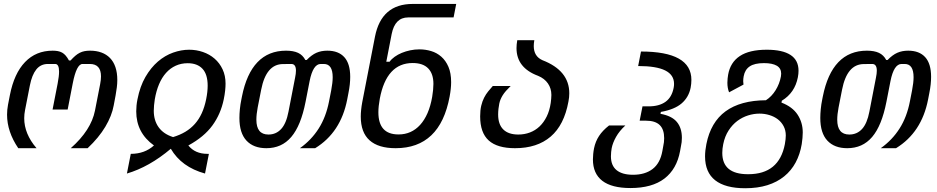

<svg xmlns="http://www.w3.org/2000/svg" viewBox="-20 -768 4856 995"><path d="M74.7 0Q16.6 -85.4 16.6 -173.8Q16.6 -186 17.8 -199Q19 -211.9 21.5 -225.1L31.2 -274.9Q53.2 -387.7 109.9 -446.5Q166.5 -505.4 252.9 -505.4Q267.6 -505.4 279.5 -503.2Q291.5 -501 301.8 -495.4Q312 -489.7 320.6 -479.7Q329.1 -469.7 337.4 -454.6H345.7Q358.9 -469.2 370.4 -479Q381.8 -488.8 393.6 -494.6Q405.3 -500.5 418 -502.9Q430.7 -505.4 446.8 -505.4Q479.5 -505.4 505.6 -495.8Q531.7 -486.3 550 -467.5Q568.4 -448.7 578.1 -420.2Q587.9 -391.6 587.9 -353.5Q587.9 -334.5 585.4 -314.9Q583 -295.4 579.1 -273.9L569.3 -221.7Q559.6 -168 525.9 -111.3Q492.2 -54.7 434.1 0H346.7Q452.1 -93.3 472.2 -194.8L499 -332Q503.4 -354.5 503.4 -372.1Q503.4 -436.5 445.3 -436.5H407.7Q376.5 -436.5 356.9 -335.4L330.6 -200.2H252.4L278.8 -335.4Q286.1 -373.5 286.1 -397Q286.1 -436.5 266.1 -436.5H228.5Q190.9 -436.5 168.2 -408.2Q145.5 -379.9 134.8 -325.2L109.9 -198.2Q105.5 -176.3 105.5 -155.3Q105.5 -74.2 169.4 0H74.7Z M657.7 29.3Q730 29.3 777.8 -14.2Q686 -80.1 686 -190.9Q686 -205.1 687.5 -220.9Q689 -236.8 692.4 -253.4Q705.6 -320.8 733.6 -369.1Q761.7 -417.5 798.3 -449Q835 -480.5 877.2 -495.4Q919.4 -510.3 960.4 -510.3Q997.6 -510.3 1031.7 -498.5Q1065.9 -486.8 1092 -464.1Q1118.2 -441.4 1133.5 -408.7Q1148.9 -376 1148.9 -334.5Q1148.9 -318.8 1146.7 -297.9Q1144.5 -276.9 1139.6 -253.4Q1124 -177.2 1080.8 -117.9Q1037.6 -58.6 956.1 -14.2Q990.7 29.3 1055.2 29.3H1062.5L1042.5 131.3Q920.4 97.7 865.2 2.9Q809.1 50.3 752.2 82.3Q695.3 114.3 637.7 131.3ZM877 -57.6Q912.6 -68.4 940.7 -85.2Q968.8 -102.1 990 -126Q1011.2 -149.9 1025.6 -181.4Q1040 -212.9 1048.3 -253.4Q1056.2 -292.5 1056.2 -323.7Q1056.2 -382.8 1029.3 -411.6Q1002.4 -440.4 952.6 -440.4Q918.9 -440.4 890.6 -427.5Q862.3 -414.6 840.6 -390.4Q818.8 -366.2 804.2 -331.5Q789.6 -296.9 782.2 -253.4Q779.8 -238.3 778.3 -222.2Q776.9 -206.1 776.9 -193.8Q776.9 -143.6 802.2 -108.4Q827.6 -73.2 877 -57.6Z M1360.4 0Q1293.9 0 1257.3 -39.3Q1220.7 -78.6 1220.7 -156.7Q1220.7 -177.2 1223.1 -202.4Q1225.6 -227.5 1231 -253.4L1233.9 -268.1Q1257.3 -386.2 1314.5 -445.8Q1371.6 -505.4 1462.4 -505.4Q1500.5 -505.4 1524.7 -494.1Q1548.8 -482.9 1562.5 -457H1569.3Q1594.7 -483.4 1619.6 -494.4Q1644.5 -505.4 1676.3 -505.4Q1733.9 -505.4 1764.4 -471.7Q1794.9 -438 1794.9 -369.6Q1794.9 -351.6 1792.7 -330.3Q1790.5 -309.1 1785.6 -285.2L1779.3 -252.4Q1746.1 -81.5 1613.3 0H1534.2Q1593.8 -42.5 1631.6 -102.1Q1669.4 -161.6 1685.1 -242.2L1696.3 -299.3Q1700.2 -319.8 1702.1 -336.7Q1704.1 -353.5 1704.1 -367.7Q1704.1 -436.5 1658.2 -436.5H1642.1Q1602.1 -436.5 1584.5 -347.7L1563.5 -240.2Q1551.3 -178.2 1533 -133.1Q1514.6 -87.9 1489.5 -58.3Q1464.4 -28.8 1432.1 -14.4Q1399.9 0 1360.4 0ZM1371.1 -70.8Q1410.6 -70.8 1437 -99.4Q1463.4 -127.9 1475.1 -189.5L1509.3 -365.7Q1513.7 -386.7 1513.7 -401.9Q1513.7 -436.5 1489.7 -436.5L1447.3 -436H1446.8Q1359.4 -436 1333.5 -303.2L1315.4 -210.9Q1308.6 -175.3 1308.6 -147.5Q1308.6 -70.8 1371.1 -70.8Z M2030.3 0Q1940.9 0 1895.3 -40.8Q1849.6 -81.5 1849.6 -164.1Q1849.6 -180.7 1851.6 -199.5Q1853.5 -218.3 1857.4 -239.3L1923.3 -578.1Q1956.5 -747.6 2118.7 -747.6H2344.2L2330.6 -677.7H2095.2Q2026.9 -677.7 2009.8 -591.8L1981.9 -448.2H1999Q2008.8 -461.9 2025.1 -473.6Q2041.5 -485.4 2062 -493.9Q2082.5 -502.4 2106 -507.3Q2129.4 -512.2 2153.8 -512.2Q2184.6 -512.2 2214.1 -503.4Q2243.7 -494.6 2266.8 -474.4Q2290 -454.1 2304 -421.6Q2317.9 -389.2 2317.9 -342.3Q2317.9 -309.6 2310.1 -267.6Q2285.2 -133.3 2215.1 -66.7Q2145 0 2030.3 0ZM2046.4 -71.3Q2078.6 -71.3 2106.7 -83.7Q2134.8 -96.2 2157.2 -120.8Q2179.7 -145.5 2195.6 -181.9Q2211.4 -218.3 2219.7 -266.1Q2222.7 -283.7 2224.4 -301.5Q2226.1 -319.3 2226.1 -333Q2226.1 -385.7 2199 -413.6Q2171.9 -441.4 2118.7 -441.4Q1982.9 -441.4 1948.2 -256.3Q1940.9 -216.8 1940.9 -186Q1940.9 -71.3 2044.9 -71.3Z M2648.9 0Q2557.1 0 2512.7 -40Q2468.3 -80.1 2468.3 -165Q2468.3 -196.8 2473.9 -220.2Q2479.5 -243.7 2488.8 -261.7Q2498 -279.8 2509.8 -294.2Q2521.5 -308.6 2533.7 -322.3H2626.5Q2612.3 -308.6 2602.3 -297.1Q2592.3 -285.6 2585.4 -274.7Q2578.6 -263.7 2574.2 -253.2Q2569.8 -242.7 2567.4 -231Q2564.9 -219.7 2563.2 -203.9Q2561.5 -188 2561.5 -174.8Q2561.5 -123.5 2588.1 -97.2Q2614.7 -70.8 2666 -70.8Q2697.8 -70.8 2725.8 -81.3Q2753.9 -91.8 2775.9 -112.5Q2797.9 -133.3 2813 -163.8Q2828.1 -194.3 2834 -234.4Q2835.4 -244.1 2836.4 -255.9Q2837.4 -267.6 2837.4 -275.9Q2837.4 -309.6 2819.6 -335.4Q2801.8 -361.3 2768.6 -375Q2656.7 -416.5 2656.7 -518.6Q2656.7 -537.1 2660.6 -559.6H2749Q2746.1 -543.5 2746.1 -529.3Q2746.1 -476.1 2791 -456.1Q2930.2 -402.3 2930.2 -284.7Q2930.2 -273.9 2929.2 -263.9Q2928.2 -253.9 2925.8 -241.7Q2903.8 -120.1 2833.7 -60.1Q2763.7 0 2648.9 0Z M3247.1 206.5Q3150.4 206.5 3101.6 169.2Q3052.7 131.8 3052.7 58.1Q3052.7 45.4 3054.2 29.8Q3055.7 14.2 3058.6 0Q3065.9 -35.2 3084.5 -63.5Q3103 -91.8 3136.2 -117.7H3220.7Q3189.9 -89.4 3172.6 -58.6Q3155.3 -27.8 3149.9 0Q3148.4 7.8 3147.2 19.5Q3146 31.2 3146 42Q3146 89.8 3175.3 113.8Q3204.6 137.7 3260.7 137.7Q3322.8 137.7 3362.1 107.7Q3401.4 77.6 3412.6 14.6L3417 -9.8Q3419.4 -21.5 3420.7 -31Q3421.9 -40.5 3421.9 -51.8Q3421.9 -97.7 3398.7 -120.1Q3375.5 -142.6 3326.7 -142.6H3294.9L3309.6 -216.8H3341.3Q3396 -216.8 3429 -240.5Q3461.9 -264.2 3471.2 -313.5Q3472.2 -318.8 3472.7 -324.2Q3473.1 -329.6 3473.1 -333.5Q3473.1 -379.9 3427.5 -402.8Q3381.8 -425.8 3287.1 -425.8L3301.8 -501Q3563 -501 3563 -354Q3563 -344.2 3562 -333.7Q3561 -323.2 3559.1 -313.5Q3549.3 -264.2 3512.7 -232.4Q3476.1 -200.7 3404.8 -188L3402.8 -178.2Q3461.4 -167.5 3487.5 -136.2Q3513.7 -105 3513.7 -53.7Q3513.7 -41 3512.5 -31.2Q3511.2 -21.5 3508.8 -9.8L3504.4 14.6Q3487.3 108.4 3423.1 157.5Q3358.9 206.5 3247.1 206.5Z M3841.8 207.5Q3738.8 207.5 3686.3 166.3Q3633.8 125 3633.8 42.5Q3633.8 27.3 3635.5 11.7Q3637.2 -3.9 3640.6 -21Q3663.1 -134.8 3740.2 -191.2Q3817.4 -247.6 3949.2 -248.5Q3963.9 -257.8 3976.6 -271Q3989.3 -284.2 3999.3 -300.3Q4009.3 -316.4 4016.4 -334.5Q4023.4 -352.5 4026.9 -371.6Q4028.3 -379.4 4028.3 -386.2Q4028.3 -414.1 4005.4 -427.5Q3982.4 -440.9 3939 -440.9Q3890.6 -440.9 3865.5 -424.1Q3840.3 -407.2 3834 -373Q3831.5 -359.4 3831.5 -347.2Q3831.5 -338.4 3833 -329.6L3758.3 -289.6Q3749.5 -311.5 3749.5 -338.9Q3749.5 -350.1 3750.7 -361.3Q3752 -372.6 3753.4 -380.9Q3764.6 -444.8 3814 -477.5Q3863.3 -510.3 3953.6 -510.3Q4035.2 -510.3 4076.7 -483.2Q4118.2 -456.1 4118.2 -401.4Q4118.2 -394 4117.4 -385.3Q4116.7 -376.5 4114.7 -367.2Q4099.1 -287.1 4031.7 -246.1L4029.8 -236.3Q4086.9 -214.4 4113.5 -173.6Q4140.1 -132.8 4140.1 -81.5Q4140.1 -69.3 4138.7 -53Q4137.2 -36.6 4134.8 -21Q4126 31.7 4103.3 74Q4080.6 116.2 4043.9 146Q4007.3 175.8 3956.8 191.7Q3906.2 207.5 3841.8 207.5ZM3857.9 134.8Q4017.6 134.8 4047.4 -21Q4049.8 -33.7 4051 -45.7Q4052.2 -57.6 4052.2 -65.9Q4052.2 -92.8 4041 -114Q4029.8 -135.3 4011 -149.7Q3992.2 -164.1 3967.5 -171.6Q3942.9 -179.2 3916 -179.2Q3886.7 -179.2 3856.9 -169.9Q3827.1 -160.6 3801.3 -141.4Q3775.4 -122.1 3755.9 -92Q3736.3 -62 3728 -21Q3723.1 2.9 3723.1 24.4Q3723.1 134.8 3856 134.8Z M4370.6 0Q4304.2 0 4267.6 -39.3Q4231 -78.6 4231 -156.7Q4231 -177.2 4233.4 -202.4Q4235.8 -227.5 4241.2 -253.4L4244.1 -268.1Q4267.6 -386.2 4324.7 -445.8Q4381.8 -505.4 4472.7 -505.4Q4510.7 -505.4 4534.9 -494.1Q4559.1 -482.9 4572.8 -457H4579.6Q4605 -483.4 4629.9 -494.4Q4654.8 -505.4 4686.5 -505.4Q4744.1 -505.4 4774.7 -471.7Q4805.2 -438 4805.2 -369.6Q4805.2 -351.6 4803 -330.3Q4800.8 -309.1 4795.9 -285.2L4789.6 -252.4Q4756.3 -81.5 4623.5 0H4544.4Q4604 -42.5 4641.8 -102.1Q4679.7 -161.6 4695.3 -242.2L4706.5 -299.3Q4710.4 -319.8 4712.4 -336.7Q4714.4 -353.5 4714.4 -367.7Q4714.4 -436.5 4668.5 -436.5H4652.3Q4612.3 -436.5 4594.7 -347.7L4573.7 -240.2Q4561.5 -178.2 4543.2 -133.1Q4524.9 -87.9 4499.8 -58.3Q4474.6 -28.8 4442.4 -14.4Q4410.2 0 4370.6 0ZM4381.3 -70.8Q4420.9 -70.8 4447.3 -99.4Q4473.6 -127.9 4485.4 -189.5L4519.5 -365.7Q4523.9 -386.7 4523.9 -401.9Q4523.9 -436.5 4500 -436.5L4457.5 -436H4457Q4369.6 -436 4343.8 -303.2L4325.7 -210.9Q4318.8 -175.3 4318.8 -147.5Q4318.8 -70.8 4381.3 -70.8Z"/></svg>

Font: Hack
Style: Italic
Weight: 400
Italic angle: -11°
Monospace: yes
Designer: Christopher Simpkins
Foundry: Christopher Simpkins
Version: Version 2.019; ttfautohint (v1.4.1) -l 4 -r 80 -G 350 -x 0 -